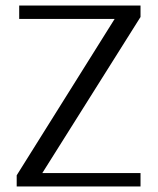

<svg xmlns="http://www.w3.org/2000/svg" viewBox="-20 -670 567 690"><path d="M40 0V-40L392 -602H49V-650H485V-609L132 -48H485V0Z"/></svg>

Font: Arsenal
Style: Regular
Weight: 400
Designer: Andrij Shevchenko
Foundry: Stairsfor
Version: Version 2.001;PS 002.001;hotconv 1.0.88;makeotf.lib2.5.64775